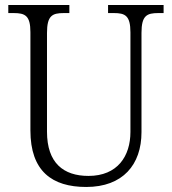

<svg xmlns="http://www.w3.org/2000/svg" viewBox="-20 -734 684 764"><path d="M323 10C469 10 543 -79 543 -208V-603C543 -672 564 -682 610 -682H631V-714H410V-682H433C478 -682 499 -672 499 -605V-209C499 -113 448 -34 332 -34C233 -34 167 -85 167 -210V-603C167 -672 188 -682 234 -682H256V-714H13V-682H34C80 -682 101 -672 101 -606V-215C101 -53 187 10 323 10Z"/></svg>

Font: Noto Serif Sinhala SemiCondensed Light
Style: Regular
Weight: 300
Width: 4
Designer: Jelle Bosma - Monotype Design Team
Foundry: Monotype Imaging Inc.
Version: Version 2.007